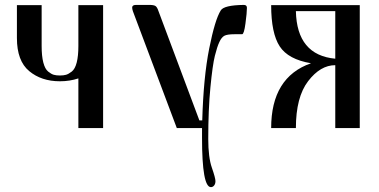

<svg xmlns="http://www.w3.org/2000/svg" viewBox="-20 -521 1543 781"><path d="M48.8 -366.2V-500H149.4V-334Q149.4 -293 156.2 -266.6Q163.1 -240.2 175.8 -230Q188.5 -219.7 198.7 -216.8Q209 -213.9 223.6 -213.9Q238.3 -213.9 248.5 -216.8Q258.8 -219.7 272 -230Q285.2 -240.2 292 -266.6Q298.8 -293 298.8 -334V-500H399.4V0H298.8V-202.1Q263.7 -190.4 223.6 -190.4Q148.4 -190.4 98.6 -231.9Q48.8 -273.4 48.8 -366.2Z M517.6 -490.2Q517.6 -501 533.2 -501H587.9Q605.5 -501 612.3 -496.6Q619.1 -492.2 624 -477.5L791 -31.2H802.7Q807.6 -207 831.1 -324.2Q854.5 -441.4 877.9 -478.5Q890.6 -500 971.7 -501Q984.4 -501 984.4 -489.3Q984.4 -469.7 978.5 -425.8Q972.7 -381.8 964.8 -381.8H934.6Q904.3 -381.8 892.6 -375.5Q880.9 -369.1 872.1 -349.6Q863.3 -331.1 854 -293.9Q844.7 -256.8 835.9 -166Q827.1 -75.2 827.1 43.9Q827.1 119.1 841.8 161.1Q856.4 203.1 856.4 215.8Q856.4 226.6 851.1 233.4Q845.7 240.2 837.9 240.2Q801.8 240.2 801.8 40V0H699.2L520.5 -475.6Q517.6 -484.4 517.6 -490.2Z M1083 0Q1083 -207 1245.1 -263.7Q1152.3 -279.3 1117.7 -332.5Q1083 -385.7 1083 -500H1443.4V0H1343.8V-255.9Q1283.2 -255.9 1233.4 -190.9Q1183.6 -126 1183.6 0ZM1183.6 -475.6Q1187.5 -296.9 1343.8 -282.2V-475.6Z"/></svg>

Font: TriodPostnaja
Style: Medium
Weight: 500
Version: 20110805